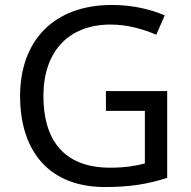

<svg xmlns="http://www.w3.org/2000/svg" viewBox="-20 -744 768 774"><path d="M407 -377V-297H564V-85C528 -76 487 -68 424 -68C232 -68 155 -186 155 -357C155 -535 255 -645 426 -645C494 -645 559 -626 610 -604L644 -682C583 -708 511 -724 431 -724C197 -724 61 -580 61 -357C61 -131 181 10 403 10C503 10 577 -2 654 -27V-377Z"/></svg>

Font: Noto Sans Cypriot
Style: Regular
Weight: 400
Designer: Monotype Design Team
Foundry: Monotype Imaging Inc.
Version: Version 2.002